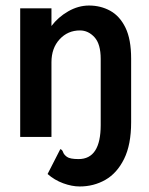

<svg xmlns="http://www.w3.org/2000/svg" viewBox="-20 -495 540 694"><path d="M268 179Q240 179 208.5 167.5Q177 156 152 134L198 44Q205 46 208 55Q211 64 222 72Q233 80 264 80Q344 80 344 -43V-282Q344 -336 321.5 -360.5Q299 -385 269 -385Q225 -385 195.5 -353Q166 -321 166 -270V0H53V-465H166V-401Q190 -433 226.5 -454Q263 -475 302 -475Q344 -475 378.5 -456Q413 -437 433.5 -395Q454 -353 454 -283V-53Q454 28 428.5 79.5Q403 131 361 155Q319 179 268 179Z"/></svg>

Font: Ligconsolata
Style: Bold
Weight: 700
Monospace: yes
Designer: Raph Levien, Cyreal, Brenton Simpson
Foundry: Raph Levien, Cyreal, Google
Version: Version 3.001; ttfautohint (v1.8.2.53-6de2)